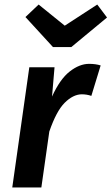

<svg xmlns="http://www.w3.org/2000/svg" viewBox="-20 -825 491 845"><path d="M382 -403Q362 -410 339 -410Q301 -409 264.5 -372.5Q228 -336 197 -246L162 0H34L109 -529H220L209 -400Q244 -477 287 -510.5Q330 -544 372 -544Q401 -544 423 -537ZM408 -805 451 -748 294 -618H213L92 -750L150 -805L265 -712Z"/></svg>

Font: Xgbmvzvtohvqztyvzapvmeyoton
Style: Regular
Weight: 500
Italic angle: -8°
Designer: Carrois Corporate & Edenspiekermann
Foundry: Carrois Corporate GbR & Edenspiekermann AG
Version: Version 2.001